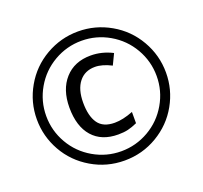

<svg xmlns="http://www.w3.org/2000/svg" viewBox="-126 -870 1084 1026"><g transform="rotate(-20 416.0 -357.0)"><path d="M436 -515.1Q377.9 -515.1 345 -473.4Q312 -431.6 312 -356.9Q312 -280.3 340.6 -239.3Q369.1 -198.2 435.1 -198.2Q481.4 -198.2 540 -221.2V-157.2Q510.7 -144 486.8 -138.4Q462.9 -132.8 431.2 -132.8Q336.9 -132.8 285.4 -191.4Q233.9 -250 233.9 -356.9Q233.9 -459 288.1 -519.5Q342.3 -580.1 435.1 -580.1Q498.5 -580.1 558.1 -549.8L528.8 -488.8Q477.1 -515.1 436 -515.1ZM48.8 -356.9Q48.8 -454.6 97.7 -540Q146.5 -625.5 231.9 -674.8Q317.4 -724.1 416 -724.1Q513.7 -724.1 599.1 -675.3Q684.6 -626.5 733.9 -541Q783.2 -455.6 783.2 -356.9Q783.2 -260.7 735.8 -176.3Q688.5 -91.8 603 -41Q517.6 9.8 416 9.8Q314.9 9.8 229.5 -40.8Q144 -91.3 96.4 -175.8Q48.8 -260.3 48.8 -356.9ZM102.1 -356.9Q102.1 -272.9 144 -200.2Q186 -127.4 259 -85.2Q332 -43 416 -43Q500 -43 572.8 -85Q645.5 -127 687.7 -200Q730 -272.9 730 -356.9Q730 -440.9 688 -513.7Q646 -586.4 573 -628.7Q500 -670.9 416 -670.9Q332 -670.9 259.3 -628.9Q186.5 -586.9 144.3 -513.9Q102.1 -440.9 102.1 -356.9Z"/></g></svg>

Font: Noto Sans Historic
Style: Regular
Weight: 400
Designer: Monotype Design Team
Foundry: Monotype Imaging Inc.
Version: Version 0.71 uh